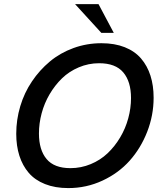

<svg xmlns="http://www.w3.org/2000/svg" viewBox="-20 -912 786 941"><path d="M476.6 -751 348.1 -891.6H462.9L537.6 -751ZM314.5 9.8Q250 9.8 200.7 -9.8Q151.4 -29.3 120.8 -64.9Q90.3 -100.6 75 -148.7Q59.6 -196.8 59.6 -256.3Q59.6 -325.2 79.3 -391.4Q99.1 -457.5 136.5 -512.9Q173.8 -568.4 224.4 -610.6Q274.9 -652.8 340.1 -676.5Q405.3 -700.2 477.1 -700.2Q542 -700.2 591.3 -680.7Q640.6 -661.1 671.4 -625.2Q702.1 -589.4 717.5 -541Q732.9 -492.7 732.9 -433.1Q732.9 -346.7 701.4 -266.1Q669.9 -185.5 615.5 -124.5Q561 -63.5 482.4 -26.9Q403.8 9.8 314.5 9.8ZM325.2 -87.9Q377.4 -87.9 424.8 -107.7Q472.2 -127.4 507.6 -161.1Q543 -194.8 569.1 -238.8Q595.2 -282.7 608.6 -332.3Q622.1 -381.8 622.1 -431.6Q622.1 -512.2 584.2 -557.1Q546.4 -602.1 465.8 -602.1Q413.6 -602.1 366.2 -582Q318.8 -562 283.9 -528.1Q249 -494.1 223.1 -450.2Q197.3 -406.2 184.1 -356.7Q170.9 -307.1 170.9 -257.8Q170.9 -177.2 208.3 -132.6Q245.6 -87.9 325.2 -87.9Z"/></svg>

Font: HK Grotesk SemiBold Italic
Style: Regular
Weight: 600
Italic angle: -13°
Designer: Alfredo Marco Pradil and Stefan Peev
Foundry: Hanken Design Co.
Version: Version 1.000;PS 001.000;hotconv 1.0.88;makeotf.lib2.5.64775